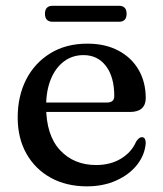

<svg xmlns="http://www.w3.org/2000/svg" viewBox="-20 -631 563 662"><path d="M482.5 -292.5Q482.5 -269.5 468.8 -257.2Q455 -245 428.5 -245H108.5V-277.5H349Q374 -277.5 374 -299.5Q374 -366 345.2 -403.5Q316.5 -441 268 -441Q229.5 -441 200.5 -419.2Q171.5 -397.5 155.2 -357.8Q139 -318 139 -264.5Q139 -165 186.8 -113.5Q234.5 -62 311.5 -62Q361 -62 397.5 -84.2Q434 -106.5 449.5 -143Q455.5 -151.5 460 -154.8Q464.5 -158 469.5 -158Q476.5 -158 479.5 -152Q482.5 -146 482.5 -138Q479.5 -97 452.8 -63Q426 -29 381.2 -8.8Q336.5 11.5 279.5 11.5Q209 11.5 155.2 -18Q101.5 -47.5 71.2 -101Q41 -154.5 41 -226Q41 -299.5 70.2 -356.8Q99.5 -414 153.5 -447.2Q207.5 -480.5 281.5 -480.5Q343 -480.5 388.2 -456.5Q433.5 -432.5 458 -390.2Q482.5 -348 482.5 -292.5ZM135 -583.5Q135 -597.5 141.8 -604.2Q148.5 -611 161 -611H391Q403 -611 409.8 -604.2Q416.5 -597.5 416.5 -583.5Q416.5 -569.5 409.8 -562.8Q403 -556 391 -556H161Q148.5 -556 141.8 -562.8Q135 -569.5 135 -583.5Z"/></svg>

Font: Fraunces 10pt
Style: Regular
Weight: 400
Version: Version 1.000;[b76b70a41]